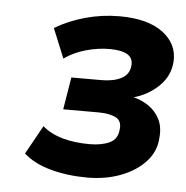

<svg xmlns="http://www.w3.org/2000/svg" viewBox="-41 -750 522 539"><g transform="rotate(5 220.0 -480.5)"><path d="M224 -251Q168 -251 120.5 -264Q73 -277 44 -303L89 -384Q112 -364 146 -354.5Q180 -345 222 -345Q256 -345 278.5 -355.5Q301 -366 303 -394Q306 -418 288 -427Q270 -436 238 -436H140L155 -527H240Q274 -527 296 -538.5Q318 -550 320 -575Q322 -596 305.5 -606Q289 -616 255 -616Q223 -616 189 -606.5Q155 -597 128 -578L94 -661Q132 -684 179 -697Q226 -710 275 -710Q355 -710 397.5 -678Q440 -646 437 -596Q434 -555 403.5 -526Q373 -497 331 -486L330 -488Q356 -482 376.5 -468Q397 -454 408 -432Q419 -410 416 -380Q414 -341 387 -312Q360 -283 317.5 -267Q275 -251 224 -251Z"/></g></svg>

Font: Nunito Sans 9pt ExtraBold
Style: Italic
Weight: 800
Italic angle: -9°
Version: Version 3.101;gftools[0.9.27]